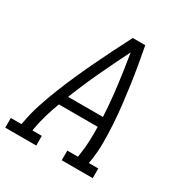

<svg xmlns="http://www.w3.org/2000/svg" viewBox="-183 -866 953 998"><g transform="rotate(30 293.5 -367.5)"><path d="M-13 0V-58H51L54 -74Q64 -131 82.5 -187Q101 -243 123 -298.5Q145 -354 169.5 -409Q194 -464 220 -518.5Q246 -573 273 -627Q300 -681 328 -735H403Q413 -681 422.5 -627Q432 -573 439.5 -518.5Q447 -464 453.5 -409.5Q460 -355 463.5 -299Q467 -243 467 -186.5Q467 -130 458 -74L455 -58H512V0H326V-58H390L392 -74Q399 -116 400.5 -159Q402 -202 401 -244H168Q152 -202 139.5 -159.5Q127 -117 119 -74L117 -58H173V0ZM399 -302Q394 -394 382.5 -484.5Q371 -575 356 -665Q311 -575 268.5 -484.5Q226 -394 190 -302Z"/></g></svg>

Font: Iosevka Curly Slab LtExObl
Style: Regular
Weight: 300
Width: 7
Italic angle: -9°
Monospace: yes
Designer: Belleve Invis
Foundry: Belleve Invis
Version: Version 11.1.0; ttfautohint (v1.8.3)